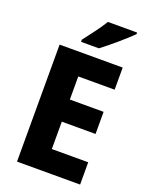

<svg xmlns="http://www.w3.org/2000/svg" viewBox="-169 -1067 851 1101"><g transform="rotate(20 256.0 -516.5)"><path d="M471 -972V-982H293C266 -937 220 -878 187 -835V-822H296C347 -860 434 -935 471 -972ZM462 -51V-187H240V-354H446V-489H240V-630H462V-765H77V-51Z"/></g></svg>

Font: Noto Sans Tamil UI SemiCondensed ExtraBold
Style: Regular
Weight: 800
Width: 4
Designer: Jelle Bosma - Monotype Design Team
Foundry: Monotype Imaging Inc.
Version: Version 2.004